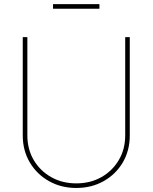

<svg xmlns="http://www.w3.org/2000/svg" viewBox="-20 -909 746 939"><path d="M353 10.3Q278.8 10.3 219.5 -23.2Q160.2 -56.6 125.7 -114.7Q91.3 -172.9 91.3 -246.6V-727.5H113.8V-246.6Q113.8 -179.2 145 -126.2Q176.3 -73.2 230.5 -42.7Q284.7 -12.2 353 -12.2Q421.9 -12.2 475.8 -42.7Q529.8 -73.2 561 -126.2Q592.3 -179.2 592.3 -246.6V-727.5H614.7V-246.6Q614.7 -172.9 580.6 -114.7Q546.4 -56.6 487.1 -23.2Q427.7 10.3 353 10.3ZM466.3 -888.7V-866.2H239.3V-888.7Z"/></svg>

Font: Inter 18pt Thin
Style: Regular
Weight: 250
Designer: Rasmus Andersson
Foundry: rsms
Version: Version 4.001;git-66647c0bb